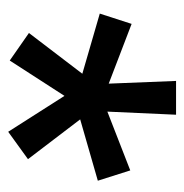

<svg xmlns="http://www.w3.org/2000/svg" viewBox="-10 -742 462 483"><g transform="rotate(90 221.5 -500.0)"><path d="M131.8 -293 220.7 -430.7 311 -289.1 379.9 -338.9 279.8 -470.2 434.1 -514.6 408.2 -596.2 260.3 -538.6 268.1 -711.4H183.1L189.9 -542L39.6 -599.6L13.7 -519.5L165 -475.6L62.5 -341.3Z"/></g></svg>

Font: Vazirmatn Medium
Style: Regular
Weight: 500
Designer: Saber Rastikerdar
Foundry: Saber Rastikerdar
Version: Version 33.003